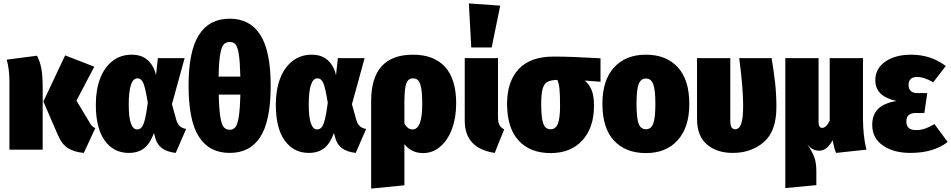

<svg xmlns="http://www.w3.org/2000/svg" viewBox="-20 -873 5548 1120"><path d="M426 -286 504 -156Q511 -144 518 -137Q525 -130 536 -126L469 19Q414 14 377 -8.5Q340 -31 316 -89L233 -281L360 -550L530 -484ZM229 -356V0H35V-396Q35 -471 19 -525L196 -548Q213 -515 221 -474.5Q229 -434 229 -356Z M890 -434 901 -534H1057L983 -265L1008 -175Q1015 -149 1029.5 -136.5Q1044 -124 1066 -121L1005 19Q953 13 923.5 -9.5Q894 -32 884 -75L878 -97Q856 -36 821 -8.5Q786 19 731 19Q643 19 591 -53Q539 -125 539 -263Q539 -350 564.5 -416Q590 -482 637.5 -518Q685 -554 748 -554Q807 -554 842.5 -521.5Q878 -489 890 -434ZM731 -263Q731 -118 780 -118Q797 -118 807.5 -132Q818 -146 826 -179Q834 -212 842 -274Q829 -356 817 -386Q805 -416 782 -416Q731 -416 731 -263Z M1559 -373Q1559 -169 1499 -75Q1439 19 1320 19Q1201 19 1140.5 -75Q1080 -169 1080 -373Q1080 -575 1140.5 -669.5Q1201 -764 1320 -764Q1438 -764 1498.5 -669.5Q1559 -575 1559 -373ZM1255 -426H1382Q1380 -514 1373 -557Q1366 -600 1354 -614Q1342 -628 1320 -628Q1298 -628 1285 -614Q1272 -600 1264.5 -556.5Q1257 -513 1255 -426ZM1382 -321H1256Q1258 -234 1265.5 -189.5Q1273 -145 1286 -130.5Q1299 -116 1320 -116Q1340 -116 1352.5 -130.5Q1365 -145 1372.5 -189.5Q1380 -234 1382 -321Z M1940 -434 1951 -534H2107L2033 -265L2058 -175Q2065 -149 2079.5 -136.5Q2094 -124 2116 -121L2055 19Q2003 13 1973.5 -9.5Q1944 -32 1934 -75L1928 -97Q1906 -36 1871 -8.5Q1836 19 1781 19Q1693 19 1641 -53Q1589 -125 1589 -263Q1589 -350 1614.5 -416Q1640 -482 1687.5 -518Q1735 -554 1798 -554Q1857 -554 1892.5 -521.5Q1928 -489 1940 -434ZM1781 -263Q1781 -118 1830 -118Q1847 -118 1857.5 -132Q1868 -146 1876 -179Q1884 -212 1892 -274Q1879 -356 1867 -386Q1855 -416 1832 -416Q1781 -416 1781 -263Z M2641 -269Q2641 -187 2616.5 -121Q2592 -55 2548 -17.5Q2504 20 2448 20Q2380 20 2339 -32V208L2145 227V-283Q2145 -554 2389 -554Q2511 -554 2576 -483Q2641 -412 2641 -269ZM2443 -266Q2443 -329 2436.5 -361.5Q2430 -394 2418.5 -405Q2407 -416 2389 -416Q2361 -416 2350 -386Q2339 -356 2339 -276V-151Q2351 -133 2361.5 -125.5Q2372 -118 2387 -118Q2443 -118 2443 -266Z M2885 -188Q2885 -160 2893 -144.5Q2901 -129 2921 -118L2866 19Q2691 -7 2691 -169V-534H2885ZM2715 -853 2898 -840 2848 -596H2729Z M3483 -396 3391 -403Q3420 -378 3432.5 -344Q3445 -310 3445 -257Q3445 -128 3377 -54Q3309 20 3192 20Q3073 20 3005.5 -53Q2938 -126 2938 -268Q2938 -398 3006 -470.5Q3074 -543 3210 -543Q3311 -543 3483 -533ZM3247 -257Q3247 -322 3243.5 -355.5Q3240 -389 3231 -407Q3193 -406 3173.5 -395.5Q3154 -385 3145.5 -355.5Q3137 -326 3137 -267Q3137 -183 3149.5 -151Q3162 -119 3192 -119Q3221 -119 3234 -150.5Q3247 -182 3247 -257Z M4001 -266Q4001 -131 3933.5 -55.5Q3866 20 3748 20Q3629 20 3561.5 -53Q3494 -126 3494 -268Q3494 -404 3561.5 -479Q3629 -554 3748 -554Q3866 -554 3933.5 -481Q4001 -408 4001 -266ZM3693 -268Q3693 -184 3705.5 -151.5Q3718 -119 3748 -119Q3778 -119 3790.5 -152Q3803 -185 3803 -266Q3803 -349 3790.5 -382Q3778 -415 3748 -415Q3718 -415 3705.5 -382Q3693 -349 3693 -268Z M4509 -248Q4509 -108 4436 -44.5Q4363 19 4254 19Q4161 19 4103.5 -30.5Q4046 -80 4046 -179V-534H4240V-173Q4240 -142 4247 -130.5Q4254 -119 4269 -119Q4292 -119 4303.5 -150.5Q4315 -182 4315 -259Q4315 -362 4292 -534H4481Q4494 -457 4501.5 -389.5Q4509 -322 4509 -248Z M4857 19Q4850 2 4846 -13Q4842 -28 4837 -55Q4804 6 4759 6Q4740 6 4723 -2Q4706 -10 4689 -32Q4717 10 4729.5 42.5Q4742 75 4742 128V207L4561 224V-534H4755V-161Q4755 -127 4777 -127Q4787 -127 4798.5 -137.5Q4810 -148 4820 -169V-534H5014V-184Q5014 -82 5034 0Z M5497 -488 5424 -393Q5396 -409 5373.5 -416.5Q5351 -424 5327 -424Q5306 -424 5293 -412.5Q5280 -401 5280 -379Q5280 -330 5331 -330H5389L5372 -214H5323Q5267 -214 5267 -165Q5267 -139 5281 -126.5Q5295 -114 5326 -114Q5349 -114 5373.5 -122Q5398 -130 5431 -149L5508 -45Q5426 19 5291 19Q5193 19 5130.5 -24Q5068 -67 5068 -145Q5068 -204 5102.5 -238Q5137 -272 5210 -284Q5086 -310 5086 -405Q5086 -473 5144 -513.5Q5202 -554 5295 -554Q5410 -554 5497 -488Z"/></svg>

Font: Fira Sans Condensed Black
Style: Regular
Weight: 900
Width: 3
Designer: Carrois Corporate & Edenspiekermann AG
Foundry: Carrois Corporate GbR & Edenspiekermann AG
Version: Version 4.203